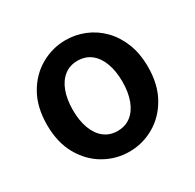

<svg xmlns="http://www.w3.org/2000/svg" viewBox="-132 -712 883 870"><g transform="rotate(-30 310.0 -277.5)"><path d="M310 14Q241 14 180.5 -20.5Q120 -55 83 -120.5Q46 -186 46 -277Q46 -370 83 -435Q120 -500 180.5 -534.5Q241 -569 310 -569Q362 -569 409.5 -549.5Q457 -530 494 -492.5Q531 -455 552.5 -401Q574 -347 574 -277Q574 -186 537 -120.5Q500 -55 439.5 -20.5Q379 14 310 14ZM310 -94Q351 -94 380 -116.5Q409 -139 424.5 -180.5Q440 -222 440 -277Q440 -333 424.5 -374.5Q409 -416 380 -438.5Q351 -461 310 -461Q270 -461 241 -438.5Q212 -416 196.5 -374.5Q181 -333 181 -277Q181 -222 196.5 -180.5Q212 -139 241 -116.5Q270 -94 310 -94Z"/></g></svg>

Font: Noto Sans TC SemiBold
Style: Regular
Weight: 600
Designer: Ryoko NISHIZUKA  (kana, bopomofo & ideographs); Paul D. Hunt (Latin, Greek & Cyrillic); Sandoll Communications , Soo-you
Foundry: Adobe
Version: Version 2.004-H2;hotconv 1.0.118;makeotfexe 2.5.65603